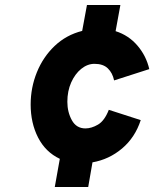

<svg xmlns="http://www.w3.org/2000/svg" viewBox="-20 -732 614 764"><path d="M198 12 218 -100Q161 -127 131.5 -184.8Q102 -242.5 102 -316Q102 -383.5 126.8 -444.5Q151.5 -505.5 197.5 -549.2Q243.5 -593 307 -609L326 -712H459L440 -608Q492 -591.5 527 -550.5Q562 -509.5 574 -457L434 -412Q428 -441.5 409.2 -459.8Q390.5 -478 356 -478Q328 -478 303.2 -458Q278.5 -438 263.2 -403.8Q248 -369.5 248 -327Q248 -286 266 -253.5Q284 -221 320 -221Q344 -221 370 -236.2Q396 -251.5 413 -295L540 -254Q517.5 -185 465.8 -141.2Q414 -97.5 348 -86L331 12Z"/></svg>

Font: Overpass Black
Style: Italic
Weight: 900
Italic angle: -10°
Designer: Delve Withrington, Dave Bailey, Thomas Jockin
Foundry: Delve Fonts LLC
Version: Version 4.000